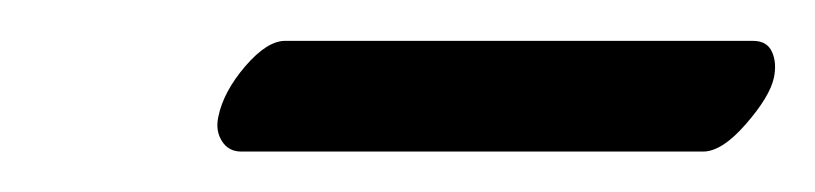

<svg xmlns="http://www.w3.org/2000/svg" viewBox="-20 -310 399 94"><path d="M324.2 -235.8H98.1Q91.8 -235.8 88.6 -241Q85.4 -246.1 86.9 -252.9Q89.4 -265.1 100.1 -277.6Q110.8 -290 119.6 -290H348.6Q355.5 -290 357.9 -284.7Q360.4 -279.3 358.9 -272Q356.9 -262.7 345.2 -249.3Q333.5 -235.8 324.2 -235.8Z"/></svg>

Font: Linux Biolinum G
Style: Italic
Weight: 400
Italic angle: -12°
Designer: Philipp H. Poll
Foundry: Philipp H. Poll
Version: Version 0.5.1